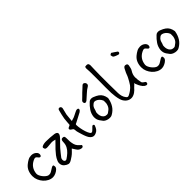

<svg xmlns="http://www.w3.org/2000/svg" viewBox="123 -1795 2827 2827"><g transform="rotate(-45 1537.0 -381.0)"><path d="M245 17Q205 17 168 -2Q131 -21 102.5 -53Q74 -85 57 -125Q40 -165 40 -208Q40 -261 58 -305Q76 -349 115 -381Q144 -405 175.5 -422Q207 -439 244 -439Q287 -439 317.5 -414.5Q348 -390 346 -357Q344 -335 330 -328Q316 -321 299 -340Q285 -359 274.5 -366.5Q264 -374 252 -372Q240 -370 219 -360Q119 -311 107 -197Q105 -177 115.5 -153Q126 -129 143 -107.5Q160 -86 179.5 -70.5Q199 -55 215 -51Q240 -47 257 -52.5Q274 -58 296 -73Q315 -85 333.5 -96.5Q352 -108 364.5 -105.5Q377 -103 377 -73Q377 -51 355.5 -30.5Q334 -10 303 3.5Q272 17 245 17Z M881 -17Q877 3 867.5 9.5Q858 16 839 13Q813 8 798 -4Q783 -16 770 -36.5Q757 -57 738 -87Q717 -65 704 -51.5Q691 -38 679.5 -28Q668 -18 652 -6.5Q636 5 607 23Q569 47 542.5 40.5Q516 34 487 10Q462 -10 455 -42.5Q448 -75 461 -107Q478 -148 504 -182Q530 -216 559 -247Q584 -272 608.5 -297Q633 -322 660 -350Q634 -358 618.5 -360Q603 -362 589.5 -361.5Q576 -361 557 -358.5Q538 -356 505 -354Q486 -352 469.5 -356.5Q453 -361 448 -386Q443 -402 459 -412Q475 -422 500.5 -426.5Q526 -431 549 -430Q588 -429 628 -427Q668 -425 707 -419Q748 -412 756 -389.5Q764 -367 738 -334Q712 -303 681 -273.5Q650 -244 623 -213Q599 -186 576.5 -157Q554 -128 532 -100Q527 -93 525 -83.5Q523 -74 523 -66Q523 -41 538.5 -30.5Q554 -20 574 -33Q612 -58 644 -87.5Q676 -117 696 -154.5Q716 -192 717 -241Q717 -295 750 -296Q777 -297 784 -284Q791 -271 790.5 -245Q790 -219 792 -181Q795 -149 803 -118.5Q811 -88 833 -62Q842 -50 855 -40Q868 -30 881 -17Z M1105 13Q1073 13 1047 -15Q1030 -32 1015.5 -66Q1001 -100 990.5 -136Q980 -172 973 -195Q965 -221 965 -244Q964 -258 959 -267.5Q954 -277 940 -283Q931 -288 921.5 -296.5Q912 -305 911 -314Q909 -327 919.5 -334.5Q930 -342 943 -346Q946 -348 950 -350Q954 -352 961 -354Q964 -386 966 -417Q968 -448 972 -478Q978 -513 986 -547.5Q994 -582 1003 -616Q1009 -642 1030 -642Q1044 -642 1053.5 -632.5Q1063 -623 1063 -606Q1063 -604 1059 -586.5Q1055 -569 1049.5 -547.5Q1044 -526 1040.5 -511Q1037 -496 1037 -497Q1033 -469 1031 -438.5Q1029 -408 1025 -373Q1042 -379 1057.5 -383Q1073 -387 1083 -391Q1103 -400 1116.5 -407Q1130 -414 1144 -421Q1158 -428 1178 -437Q1190 -443 1207.5 -440Q1225 -437 1225 -421Q1225 -409 1216 -399.5Q1207 -390 1198 -384Q1170 -369 1147.5 -357.5Q1125 -346 1103.5 -334.5Q1082 -323 1053 -308Q1042 -304 1035.5 -300Q1029 -296 1030 -278Q1031 -249 1038.5 -207.5Q1046 -166 1059 -126.5Q1072 -87 1088 -63Q1099 -46 1110 -46Q1124 -46 1141.5 -63Q1159 -80 1178 -99Q1187 -110 1195 -111Q1203 -112 1211 -108Q1221 -98 1219 -92Q1217 -86 1214 -78Q1204 -49 1186.5 -27Q1169 -5 1138 6Q1129 9 1121 11Q1113 13 1105 13Z M1455 -9Q1427 -9 1399.5 -19Q1372 -29 1355 -47Q1333 -75 1320 -94.5Q1307 -114 1301 -134.5Q1295 -155 1295 -186Q1301 -249 1334 -298Q1367 -347 1411 -387Q1428 -404 1452.5 -405.5Q1477 -407 1497 -398Q1544 -380 1573 -359Q1602 -338 1618.5 -308.5Q1635 -279 1642 -235Q1631 -163 1596.5 -108Q1562 -53 1500 -19Q1483 -9 1455 -9ZM1424 -78Q1438 -74 1453 -73Q1468 -72 1481 -78Q1507 -95 1523 -109Q1539 -123 1549.5 -142Q1560 -161 1567 -191Q1568 -197 1568.5 -210.5Q1569 -224 1569 -238Q1569 -252 1567 -257Q1554 -288 1529.5 -310Q1505 -332 1478.5 -338Q1452 -344 1432 -327Q1409 -310 1399.5 -292Q1390 -274 1385.5 -254.5Q1381 -235 1370 -211Q1367 -189 1369.5 -163Q1372 -137 1385 -114Q1398 -91 1424 -78ZM1342 -432Q1334 -443 1335.5 -457Q1337 -471 1347 -480Q1369 -500 1388.5 -519.5Q1408 -539 1428 -559Q1448 -578 1469 -596.5Q1490 -615 1510 -635Q1530 -651 1548 -638Q1568 -625 1570 -603Q1572 -581 1552 -567Q1507 -541 1471.5 -506.5Q1436 -472 1397 -440Q1388 -428 1369 -423Q1350 -418 1342 -432Z M2167 29Q2145 22 2126 -1.5Q2107 -25 2093.5 -52Q2080 -79 2074 -97Q2069 -117 2068 -119Q2067 -121 2063.5 -113.5Q2060 -106 2049 -97Q2030 -81 2019 -68.5Q2008 -56 1997 -44.5Q1986 -33 1965 -18Q1918 14 1873.5 9.5Q1829 5 1796 -27Q1763 -59 1750 -107Q1740 -143 1735 -180.5Q1730 -218 1728 -255Q1725 -314 1726 -373Q1727 -432 1727 -490Q1727 -543 1727 -596.5Q1727 -650 1726 -703Q1726 -720 1724 -738Q1722 -756 1722 -773Q1722 -781 1725.5 -790.5Q1729 -800 1733 -800Q1748 -802 1758.5 -802.5Q1769 -803 1782 -798Q1789 -796 1794 -783Q1799 -770 1799 -759Q1798 -709 1796 -658Q1794 -607 1794 -557Q1793 -370 1797 -184Q1798 -150 1806.5 -118Q1815 -86 1838 -57Q1850 -42 1861.5 -41.5Q1873 -41 1885 -47Q1900 -55 1914.5 -63Q1929 -71 1942 -81Q1964 -98 1977.5 -110.5Q1991 -123 2003 -139.5Q2015 -156 2031 -184Q2051 -219 2060 -237Q2069 -255 2073 -265Q2077 -275 2080.5 -285Q2084 -295 2092 -313.5Q2100 -332 2119 -368Q2130 -388 2142.5 -395Q2155 -402 2176 -395Q2192 -391 2196 -379Q2200 -367 2197 -354Q2193 -334 2188 -312.5Q2183 -291 2172 -274Q2138 -222 2138.5 -167.5Q2139 -113 2152 -57Q2155 -46 2167 -35.5Q2179 -25 2190 -19Q2203 -12 2204.5 -3Q2206 6 2203 16Q2199 29 2188.5 31Q2178 33 2167 29ZM2200 -579Q2182 -585 2163.5 -592Q2145 -599 2129 -610Q2121 -616 2118 -629.5Q2115 -643 2113 -654Q2113 -658 2122.5 -662.5Q2132 -667 2142 -674Q2164 -660 2185.5 -646Q2207 -632 2227 -617Q2231 -614 2231 -603.5Q2231 -593 2227 -588Q2224 -583 2215 -580Q2206 -577 2200 -579Z M2511 17Q2471 17 2434 -2Q2397 -21 2368.5 -53Q2340 -85 2323 -125Q2306 -165 2306 -208Q2306 -261 2324 -305Q2342 -349 2381 -381Q2410 -405 2441.5 -422Q2473 -439 2510 -439Q2553 -439 2583.5 -414.5Q2614 -390 2612 -357Q2610 -335 2596 -328Q2582 -321 2565 -340Q2551 -359 2540.5 -366.5Q2530 -374 2518 -372Q2506 -370 2485 -360Q2385 -311 2373 -197Q2371 -177 2381.5 -153Q2392 -129 2409 -107.5Q2426 -86 2445.5 -70.5Q2465 -55 2481 -51Q2506 -47 2523 -52.5Q2540 -58 2562 -73Q2581 -85 2599.5 -96.5Q2618 -108 2630.5 -105.5Q2643 -103 2643 -73Q2643 -51 2621.5 -30.5Q2600 -10 2569 3.5Q2538 17 2511 17Z M2847 -9Q2819 -9 2791.5 -19Q2764 -29 2747 -47Q2725 -75 2712 -94.5Q2699 -114 2693 -134.5Q2687 -155 2687 -186Q2693 -249 2726 -298Q2759 -347 2803 -387Q2820 -404 2844.5 -405.5Q2869 -407 2889 -398Q2936 -380 2965 -359Q2994 -338 3010.5 -308.5Q3027 -279 3034 -235Q3023 -163 2988.5 -108Q2954 -53 2892 -19Q2875 -9 2847 -9ZM2816 -78Q2830 -74 2845 -73Q2860 -72 2873 -78Q2899 -95 2915 -109Q2931 -123 2941.5 -142Q2952 -161 2959 -191Q2960 -197 2960.5 -210.5Q2961 -224 2961 -238Q2961 -252 2959 -257Q2946 -288 2921.5 -310Q2897 -332 2870.5 -338Q2844 -344 2824 -327Q2801 -310 2791.5 -292Q2782 -274 2777.5 -254.5Q2773 -235 2762 -211Q2759 -189 2761.5 -163Q2764 -137 2777 -114Q2790 -91 2816 -78Z"/></g></svg>

Font: Mynerve
Style: Regular
Weight: 400
Designer: Carolina Short
Foundry: Carolina Short
Version: Version 1.000; ttfautohint (v1.8.4.7-5d5b)